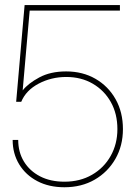

<svg xmlns="http://www.w3.org/2000/svg" viewBox="-20 -748 549 777"><path d="M240.7 9.8Q178.2 9.8 131.1 -14.9Q84 -39.6 57.6 -83Q31.2 -126.5 31.2 -181.6H53.7Q53.7 -132.3 76.9 -94.2Q100.1 -56.2 142.1 -34.4Q184.1 -12.7 240.7 -12.7Q304.2 -12.7 352.5 -40.8Q400.9 -68.8 428 -117.2Q455.1 -165.5 455.1 -225.6Q455.1 -287.6 428.5 -335Q401.9 -382.3 355.2 -409.4Q308.6 -436.5 248 -436.5Q187.5 -436.5 136.2 -409.4Q85 -382.3 65.9 -335.9H45.4L79.6 -727.5H465.3V-705.1H100.1L71.8 -382.8H72.3Q93.8 -410.2 138.9 -434.6Q184.1 -459 247.6 -459Q314.5 -459 366.5 -429Q418.5 -398.9 448 -346.2Q477.5 -293.5 477.5 -225.6Q477.5 -158.2 447 -105Q416.5 -51.8 363.3 -21Q310.1 9.8 240.7 9.8Z"/></svg>

Font: Inter Display Thin
Style: Regular
Weight: 100
Designer: Rasmus Andersson
Foundry: rsms
Version: Version 4.000;git-a52131595